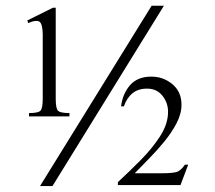

<svg xmlns="http://www.w3.org/2000/svg" viewBox="-20 -629 736 656"><path d="M623 -66.4 596.7 3.4H382.8V-6.8Q420.4 -41.5 460 -81.3Q499.5 -121.1 526.9 -163.3Q554.2 -205.6 554.2 -247.1Q554.2 -277.8 534.9 -302Q515.6 -326.2 482.4 -326.2Q452.1 -326.2 432.6 -310.3Q413.1 -294.4 403.3 -265.6H393.6Q398.9 -308.6 424.3 -337.9Q449.7 -367.2 497.1 -367.2Q538.1 -367.2 569.1 -341.3Q600.1 -315.4 600.1 -271.5Q600.1 -240.2 583.3 -208Q566.4 -175.8 541 -144.8Q515.6 -113.8 488.3 -86.2Q460.9 -58.6 440.4 -37.1H535.2Q564.9 -37.1 581.1 -40.8Q597.2 -44.4 611.8 -66.4ZM540 -609.4 159.2 6.8H116.7L498 -609.4ZM217.3 -231.4H79.1V-242.7Q111.8 -242.7 118.9 -251.5Q126 -260.3 126 -292V-513.2Q126 -528.8 122.1 -543.2Q118.2 -557.6 105.5 -557.6Q97.7 -557.6 90.3 -555.4Q83 -553.2 76.7 -549.8L73.2 -559.1L160.6 -602.5H170.4V-292Q170.4 -260.3 177.5 -251.5Q184.6 -242.7 217.3 -242.7Z"/></svg>

Font: Scheherazade New Rohingya
Style: Regular
Weight: 400
Designer: SIL International
Foundry: SIL International
Version: Version 3.000 ; LngRng